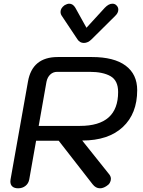

<svg xmlns="http://www.w3.org/2000/svg" viewBox="-20 -1008 771 1037"><path d="M131 -567Q154 -700 292 -700H476Q596 -700 658.5 -653.5Q721 -607 721 -521Q721 -394 643 -321.5Q565 -249 424 -249L571 -65Q579 -54 579 -42Q579 -31 573 -20.5Q567 -10 555 -3Q537 9 520 9Q497 9 480 -13L297 -248H175L138 -39Q134 -17 117.5 -4Q101 9 78 9Q58 9 47 -0.5Q36 -10 36 -28Q36 -35 37 -39ZM412 -328Q618 -328 618 -511Q618 -573 577 -596.5Q536 -620 464 -620H289Q267 -620 251.5 -605.5Q236 -591 231 -566L189 -328ZM398 -796 314 -922Q307 -932 307 -944Q307 -964 329 -980Q343 -988 354 -988Q374 -988 387 -966L447 -858L546 -966Q567 -988 587 -988Q600 -988 608 -980Q619 -970 619 -956Q619 -938 602 -922L475 -796Q455 -776 433 -776Q411 -776 398 -796Z"/></svg>

Font: Kodchasan Medium
Style: Italic
Weight: 500
Italic angle: -10°
Version: Version 1.000; ttfautohint (v1.6)